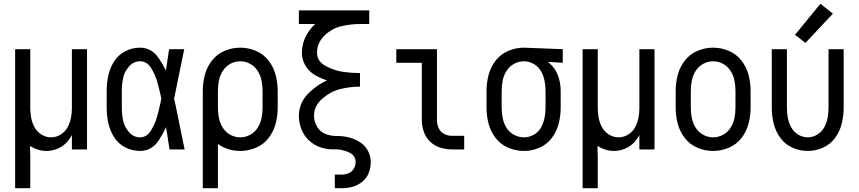

<svg xmlns="http://www.w3.org/2000/svg" viewBox="-20 -790 4540 1015"><path d="M60 205V-530H140V-220Q140 -193 145 -166.5Q150 -140 163 -116.5Q176 -93 199.5 -78.5Q223 -64 250 -64Q277 -64 300.5 -78.5Q324 -93 337 -116.5Q350 -140 355 -167Q360 -191 360 -215V-220V-530H440V0H360V-76Q350 -58 337 -42Q316 -18 286.5 -5Q257 8 225 8Q194 8 164 -5Q150 -11 139 -19V-10V0V15L140 24V34Q140 56 140 78V88V98V205Z M720 8Q679 8 642 -11Q605 -30 583 -65Q561 -100 552.5 -139.5Q544 -179 544 -220V-310Q544 -351 552.5 -390.5Q561 -430 583 -465Q605 -500 642 -519Q679 -538 720 -538Q782 -538 820 -481Q842 -449 857 -417Q860 -437 863 -457L865 -472L867 -482L868 -491Q871 -511 874 -530H954L952 -520L950 -511L946 -491L939 -457L937 -447L936 -442L934 -432L932 -423L930 -413L929 -408L927 -398L925 -389Q915 -337 904 -286L900 -269Q903 -257 906 -244L910 -225L912 -215L917 -191L920 -176Q926 -149 931 -122L933 -112L937 -93L939 -83Q943 -61 948 -39L950 -29L956 0H876Q873 -17 871 -34L869 -44L868 -53L865 -73L862 -92L860 -102L858 -118Q842 -83 820 -49Q782 8 720 8ZM720 -64Q756 -64 777.5 -99Q799 -134 809 -169Q819 -204 827 -240Q830 -254 833 -269L828 -291Q820 -327 810 -361.5Q800 -396 778.5 -431Q757 -466 720 -466Q686 -466 662 -438.5Q638 -411 631 -377.5Q624 -344 624 -310V-220Q624 -186 631 -152.5Q638 -119 662 -91.5Q686 -64 720 -64Z M1052 205V-310Q1052 -353 1063 -394.5Q1074 -436 1100.5 -470Q1127 -504 1167 -521Q1207 -538 1250 -538Q1293 -538 1333 -521Q1373 -504 1399.5 -470Q1426 -436 1437 -394.5Q1448 -353 1448 -310V-220Q1448 -177 1437 -135.5Q1426 -94 1399.5 -60Q1373 -26 1333 -9Q1293 8 1250 8Q1207 8 1167 -9Q1148 -17 1132 -29V205ZM1250 -64Q1278 -64 1302.5 -77.5Q1327 -91 1342 -114.5Q1357 -138 1362.5 -165Q1368 -192 1368 -220V-310Q1368 -338 1362.5 -365Q1357 -392 1342 -415.5Q1327 -439 1302.5 -452.5Q1278 -466 1250 -466Q1222 -466 1197.5 -452.5Q1173 -439 1158 -415.5Q1143 -392 1137.5 -365Q1132 -338 1132 -310V-220Q1132 -192 1137.5 -165Q1143 -138 1158 -114.5Q1173 -91 1197.5 -77.5Q1222 -64 1250 -64ZM1052 -215V-219Z M1750 205V133H1788Q1806 133 1823.5 125.5Q1841 118 1850.5 101.5Q1860 85 1860 67Q1860 30 1821.5 14Q1783 -2 1747 -0.5Q1711 1 1676 -10.5Q1641 -22 1614 -47Q1587 -72 1573.5 -106.5Q1560 -141 1560 -177Q1560 -249 1616 -302Q1659 -343 1709 -365Q1701 -367 1692 -371Q1661 -382 1634 -400.5Q1607 -419 1591.5 -448.5Q1576 -478 1576 -510Q1576 -564 1604 -611Q1622 -641 1646 -663H1560V-735H1932V-663H1883Q1832 -663 1782.5 -651Q1733 -639 1694.5 -601Q1656 -563 1656 -512Q1656 -466 1701 -441.5Q1746 -417 1791.5 -410.5Q1837 -404 1883 -404V-332Q1830 -332 1778.5 -319Q1727 -306 1683.5 -268Q1640 -230 1640 -178Q1640 -146 1657 -118.5Q1674 -91 1704 -80.5Q1734 -70 1765 -71Q1797 -71 1827 -63Q1857 -55 1883.5 -38Q1910 -21 1925 7Q1940 35 1940 66Q1940 96 1929.5 123.5Q1919 151 1896 170Q1873 189 1845 197Q1817 205 1788 205Z M2369 0Q2338 0 2307.5 -9.5Q2277 -19 2254 -41Q2231 -63 2220.5 -93.5Q2210 -124 2210 -155V-458H2075V-530H2290V-155Q2290 -133 2299 -113Q2308 -93 2327.5 -82.5Q2347 -72 2369 -72H2434V0Z M2750 8Q2707 8 2667 -9Q2627 -26 2600.5 -60Q2574 -94 2563 -135.5Q2552 -177 2552 -220V-310Q2552 -353 2563 -394.5Q2574 -436 2600.5 -470Q2627 -504 2667 -521Q2707 -538 2750 -538H2751L2955 -530V-458L2877 -463Q2884 -457 2891 -450Q2919 -423 2931.5 -386Q2944 -349 2944 -310V-220Q2944 -178 2933.5 -136.5Q2923 -95 2897 -60.5Q2871 -26 2831.5 -9Q2792 8 2750 8ZM2750 -64Q2777 -64 2801.5 -77.5Q2826 -91 2839.5 -115Q2853 -139 2858.5 -166Q2864 -193 2864 -220V-310Q2864 -337 2858.5 -364Q2853 -391 2839.5 -414.5Q2826 -438 2801.5 -452Q2777 -466 2750 -466Q2722 -466 2697.5 -452.5Q2673 -439 2658 -415.5Q2643 -392 2637.5 -365Q2632 -338 2632 -310V-220Q2632 -193 2637.5 -165.5Q2643 -138 2657.5 -114.5Q2672 -91 2697 -77.5Q2722 -64 2750 -64Z M3060 205V-530H3140V-220Q3140 -193 3145 -166.5Q3150 -140 3163 -116.5Q3176 -93 3199.5 -78.5Q3223 -64 3250 -64Q3277 -64 3300.5 -78.5Q3324 -93 3337 -116.5Q3350 -140 3355 -167Q3360 -191 3360 -215V-220V-530H3440V0H3360V-76Q3350 -58 3337 -42Q3316 -18 3286.5 -5Q3257 8 3225 8Q3194 8 3164 -5Q3150 -11 3139 -19V-10V0V15L3140 24V34Q3140 56 3140 78V88V98V205Z M3750 8Q3707 8 3667 -9Q3627 -26 3600.5 -60Q3574 -94 3563 -135.5Q3552 -177 3552 -220V-310Q3552 -353 3563 -394.5Q3574 -436 3600.5 -470Q3627 -504 3667 -521Q3707 -538 3750 -538Q3793 -538 3833 -521Q3873 -504 3899.5 -470Q3926 -436 3937 -394.5Q3948 -353 3948 -310V-220Q3948 -177 3937 -135.5Q3926 -94 3899.5 -60Q3873 -26 3833 -9Q3793 8 3750 8ZM3750 -64Q3778 -64 3802.5 -77.5Q3827 -91 3842 -114.5Q3857 -138 3862.5 -165Q3868 -192 3868 -220V-310Q3868 -338 3862.5 -365Q3857 -392 3842 -415.5Q3827 -439 3802.5 -452.5Q3778 -466 3750 -466Q3722 -466 3697.5 -452.5Q3673 -439 3658 -415.5Q3643 -392 3637.5 -365Q3632 -338 3632 -310V-220Q3632 -192 3637.5 -165Q3643 -138 3658 -114.5Q3673 -91 3697.5 -77.5Q3722 -64 3750 -64Z M4238 -563 4183 -606 4317 -770 4383 -718ZM4250 8Q4208 8 4169 -9.5Q4130 -27 4105 -61.5Q4080 -96 4070 -137Q4060 -178 4060 -220V-530H4140V-220Q4140 -193 4145 -166.5Q4150 -140 4163 -116.5Q4176 -93 4199.5 -78.5Q4223 -64 4250 -64Q4277 -64 4300.5 -78.5Q4324 -93 4337 -116.5Q4350 -140 4355 -166.5Q4360 -193 4360 -220V-530H4440V-220Q4440 -178 4430 -137Q4420 -96 4395 -61.5Q4370 -27 4331 -9.5Q4292 8 4250 8Z"/></svg>

Font: Iosevka SS08
Style: Regular
Weight: 400
Monospace: yes
Designer: Belleve Invis
Foundry: Belleve Invis
Version: 2.1.0; ttfautohint (v1.8.2)